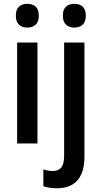

<svg xmlns="http://www.w3.org/2000/svg" viewBox="-20 -769 544 1029"><path d="M180.7 -541V0H71.8V-541ZM127 -748.5Q154.8 -748.5 171.4 -733.2Q188 -717.8 188 -684.6Q188 -652.3 171.1 -636.7Q154.3 -621.1 127 -621.1Q99.1 -621.1 82 -636.7Q64.9 -652.3 64.9 -684.6Q64.9 -718.3 81.8 -733.4Q98.6 -748.5 127 -748.5ZM285.2 240.2Q264.6 240.2 245.8 237.1Q227.1 233.9 212.4 229V138.7Q225.6 143.1 238.3 145.3Q251 147.5 265.1 147.5Q292.5 147.5 308.1 128.9Q323.7 110.4 323.7 65.4V-541H432.6V72.3Q432.6 125.5 416.5 163.1Q400.4 200.7 367.7 220.2Q335 239.7 285.2 240.2ZM316.9 -684.6Q316.9 -718.3 333.7 -733.4Q350.6 -748.5 378.9 -748.5Q406.7 -748.5 423.3 -733.2Q439.9 -717.8 439.9 -684.6Q439.9 -652.3 423.1 -636.7Q406.2 -621.1 378.9 -621.1Q351.1 -621.1 334 -636.7Q316.9 -652.3 316.9 -684.6Z"/></svg>

Font: Open Sans SemiCondensed SemiBold
Style: Regular
Weight: 600
Width: 4
Designer: Monotype Design Team
Foundry: Monotype Imaging Inc.
Version: Version 3.000